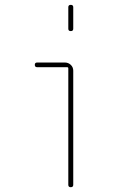

<svg xmlns="http://www.w3.org/2000/svg" viewBox="-20 -780 540 800"><path d="M134.8 -500Q125 -500 125 -509.8Q125 -519.5 134.8 -519.5H250Q264.6 -519.5 274.9 -509.8Q285.2 -500 285.2 -485.4V-9.8Q285.2 0 274.9 0Q264.6 0 264.6 -9.8V-495.1Q264.6 -500 259.8 -500ZM264.6 -660.2V-750Q264.6 -759.8 274.9 -759.8Q285.2 -759.8 285.2 -750V-660.2Q285.2 -650.4 274.9 -650.4Q264.6 -650.4 264.6 -660.2Z"/></svg>

Font: Rounded Mgen+ 1mn thin
Style: Regular
Weight: 100
Designer: [Source Han Sans]
Ryoko NISHIZUKA  (kana & ideographs); Paul D. Hunt (Latin, Greek & Cyrillic); Wenlong ZHANG  (bopomofo
Version: Version 1.059.20150602